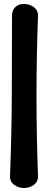

<svg xmlns="http://www.w3.org/2000/svg" viewBox="-20 -730 240 960"><path d="M99 210Q72 210 50.5 194Q29 178 30 151Q38 -49 39 -250Q40 -451 40 -651Q40 -678 56 -694Q72 -710 99 -710H101Q128 -710 149.5 -694Q171 -678 170 -651Q155 -250 170 151Q171 178 149.5 194Q128 210 101 210Z"/></svg>

Font: Winky Sans Medium
Style: Regular
Weight: 500
Designer: Simon Atzbach
Foundry: typofactur
Version: Version 1.205